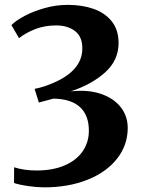

<svg xmlns="http://www.w3.org/2000/svg" viewBox="-20 -772 606 808"><path d="M39 -2 39.5 -68Q81.5 -54.5 133.5 -54.5Q202.5 -54.5 252.2 -76Q302 -97.5 328 -135.5Q354 -173.5 354 -222Q354 -286.5 317 -321Q280 -355.5 205 -357L143.5 -340.5L125.5 -398Q163 -405 204 -423Q263.5 -448 295 -484.5Q326.5 -521 326.5 -568.5Q326.5 -618 295.5 -641.5Q264.5 -665 216 -665Q168.5 -665 129 -649.8Q89.5 -634.5 60 -611.5L28 -666.5Q47.5 -686 84.5 -705.5Q121.5 -725 168.8 -738.2Q216 -751.5 265 -751.5Q326 -751.5 374.2 -734.5Q422.5 -717.5 450.8 -681.5Q479 -645.5 479 -591Q479 -518 422 -467Q365 -416 277.5 -387.5Q301 -390 318.5 -390Q377 -390 422.2 -370.2Q467.5 -350.5 492.5 -315Q517.5 -279.5 517.5 -233.5Q517.5 -162 473.2 -105Q429 -48 348.8 -15.8Q268.5 16.5 164.5 16.5Q132 16 96 10.8Q60 5.5 39 -2Z"/></svg>

Font: Merriweather Text
Style: Bold
Weight: 700
Designer: Eben Sorkin
Foundry: Eben Sorkin
Version: Version 2.100